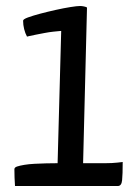

<svg xmlns="http://www.w3.org/2000/svg" viewBox="-20 -620 458 640"><path d="M30 0Q29 -12 28.5 -28Q28 -44 28 -56Q28 -62 37 -65Q46 -68 61 -70.5Q76 -73 95 -74Q114 -75 134 -75.5Q154 -76 172 -76L184 -517Q173 -516 158.5 -514.5Q144 -513 128.5 -510Q113 -507 100 -504.5Q87 -502 78.5 -500Q70 -498 70 -498Q64 -509 60.5 -523Q57 -537 57 -551Q57 -556 73.5 -562Q90 -568 114.5 -574.5Q139 -581 166 -587Q193 -593 215 -596.5Q237 -600 247 -600Q253 -600 260 -598.5Q267 -597 270 -595L257 -76H331Q354 -76 371.5 -78Q389 -80 389 -80Q389 -38 387 -19Q385 0 373 0Z"/></svg>

Font: Yanone Kaffeesatz
Style: Regular
Weight: 400
Designer: Yanone (Cyrillic: Daniel Pouzeot, Huerta Tipografica, and Cyreal)
Foundry: Yanone
Version: Version 2.003